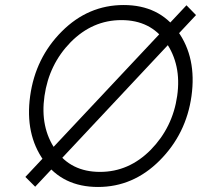

<svg xmlns="http://www.w3.org/2000/svg" viewBox="-20 -732 800 764"><path d="M463 -652Q579 -652 640 -564Q671 -520 682.5 -466.5Q694 -413 685 -350Q667 -225 580 -136Q493 -48 378 -48Q262 -48 201 -136Q139 -225 157 -350Q166 -413 192 -466.5Q218 -520 261 -564Q348 -652 463 -652ZM472 -712Q331 -712 226 -607Q121 -502 100 -350Q79 -198 154 -93Q229 12 370 12Q510 12 615 -93Q721 -199 742 -350Q763 -502 688 -607Q613 -712 472 -712ZM120 11 760 -672 722 -711 81 -28Z"/></svg>

Font: Unageo
Style: Light-Italic
Weight: 300
Designer: Richard Sepsi
Foundry: Richard Sepsi
Version: Version 2.000